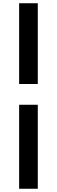

<svg xmlns="http://www.w3.org/2000/svg" viewBox="-20 -878 351 1184"><path d="M98 -360H213V-858H98ZM98 286H213V-232H98Z"/></svg>

Font: Noto Sans KR Black
Style: Regular
Weight: 900
Designer: Ryoko NISHIZUKA 西塚涼子 (kana, bopomofo & ideographs); Paul D. Hunt (Latin, Greek & Cyrillic); Sandoll Communications 산돌커뮤니
Foundry: Adobe
Version: Version 2.004;hotconv 1.0.118;makeotfexe 2.5.65603